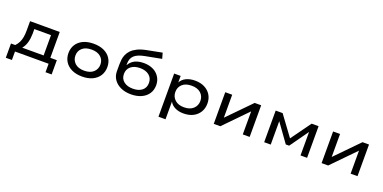

<svg xmlns="http://www.w3.org/2000/svg" viewBox="-11 -1692 5660 2834"><g transform="rotate(20 2818.5 -275.0)"><path d="M47 133V-91H114Q145 -124 163.5 -160.5Q182 -197 190.5 -244.5Q199 -292 199 -354V-497H665V-91H767V133H671V0H143V133ZM224 -90H560V-409H298V-333Q297 -259 279.5 -197Q262 -135 224 -90Z M1198 9Q1103 9 1034 -24Q965 -57 928.5 -115.5Q892 -174 892 -249Q892 -325 928.5 -383Q965 -441 1034 -473.5Q1103 -506 1197 -506Q1293 -506 1361.5 -473.5Q1430 -441 1466.5 -383Q1503 -325 1503 -249Q1503 -174 1466.5 -115.5Q1430 -57 1361.5 -24Q1293 9 1198 9ZM1197 -83Q1291 -83 1342.5 -130.5Q1394 -178 1394 -250Q1394 -322 1342.5 -368Q1291 -414 1198 -414Q1103 -414 1052 -368Q1001 -322 1001 -250Q1001 -178 1052 -130.5Q1103 -83 1197 -83Z M1964 9Q1873 9 1803.5 -23Q1734 -55 1695 -111.5Q1656 -168 1656 -242V-348Q1656 -384 1660.5 -423.5Q1665 -463 1681.5 -502Q1698 -541 1731 -576Q1764 -611 1819.5 -639Q1875 -667 1961 -684L2197 -730L2222 -641L1966 -592Q1856 -571 1807 -525Q1758 -479 1758 -396V-377H1761Q1782 -414 1814 -439.5Q1846 -465 1890 -478Q1934 -491 1989 -491Q2051 -491 2103 -474Q2155 -457 2192.5 -424Q2230 -391 2251 -345.5Q2272 -300 2272 -244Q2272 -167 2233.5 -110Q2195 -53 2125.5 -22Q2056 9 1964 9ZM1964 -79Q2054 -79 2107 -121.5Q2160 -164 2160 -240Q2160 -314 2107 -358Q2054 -402 1964 -402Q1874 -402 1820.5 -358.5Q1767 -315 1767 -239Q1767 -165 1820.5 -122Q1874 -79 1964 -79Z M2462 180V-498H2564V-395Q2592 -449 2651.5 -477.5Q2711 -506 2790 -506Q2877 -506 2941 -473Q3005 -440 3040 -382.5Q3075 -325 3075 -249Q3075 -174 3040.5 -116Q3006 -58 2942.5 -24.5Q2879 9 2790 9Q2713 9 2656 -19.5Q2599 -48 2573 -98V180ZM2767 -79Q2860 -79 2912 -127.5Q2964 -176 2964 -250Q2964 -324 2912.5 -371Q2861 -418 2768 -418Q2674 -418 2622.5 -371Q2571 -324 2571 -250Q2571 -176 2623 -127.5Q2675 -79 2767 -79Z M3265 0V-497H3374V-129H3367L3727 -497H3829V0H3721V-369H3728L3368 0Z M4057 0V-497H4166L4396 -184L4622 -497H4731V0H4628V-369L4421 -78H4368L4159 -369H4160V0Z M4959 0V-497H5068V-129H5061L5421 -497H5523V0H5415V-369H5422L5062 0Z"/></g></svg>

Font: Nunito Sans 7pt Expanded Medium
Style: Regular
Weight: 500
Width: 7
Designer: Vernon Adams
Foundry: Vernon Adams
Version: Version 3.101;gftools[0.9.27]